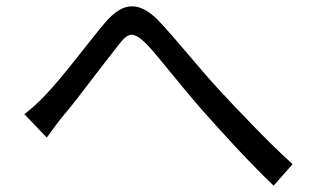

<svg xmlns="http://www.w3.org/2000/svg" viewBox="-20 -627 996 607"><path d="M57 -266Q74 -279 90 -293.5Q106 -308 125 -328Q144 -348 167.5 -376Q191 -404 216 -435.5Q241 -467 265.5 -498Q290 -529 311 -554Q333 -580 354 -593.5Q375 -607 398 -607Q436 -607 479 -564Q499 -543 523 -515.5Q547 -488 572 -458.5Q597 -429 622 -400Q647 -371 669 -347Q691 -323 719 -293.5Q747 -264 777.5 -232.5Q808 -201 840.5 -169Q873 -137 905 -108L845 -40Q818 -66 789 -95.5Q760 -125 730.5 -156.5Q701 -188 673 -219Q645 -250 621 -277Q598 -303 573.5 -332.5Q549 -362 526 -390Q503 -418 482 -443.5Q461 -469 444 -487Q414 -517 397 -517Q386 -517 376 -508.5Q366 -500 354 -484Q338 -463 315.5 -434.5Q293 -406 270 -375.5Q247 -345 224.5 -316Q202 -287 184 -266Q168 -247 153.5 -227Q139 -207 128 -192Z"/></svg>

Font: Kinto Sans
Style: Regular
Weight: 400
Designer: Authors: Ryoko NISHIZUKA  (kana & ideographs); Paul D. Hunt (Latin, Greek & Cyrillic); Wenlong ZHANG  (bopomofo); Sandol
Foundry: Adobe Systems Incorporated, ookami Inc.
Version: Version 0.001